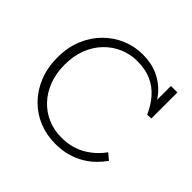

<svg xmlns="http://www.w3.org/2000/svg" viewBox="-170 -891 1095 1095"><g transform="rotate(45 377.5 -343.0)"><path d="M405 14Q335 14 273.5 -11Q212 -36 165.5 -83.5Q119 -131 92.5 -196.5Q66 -262 66 -343Q66 -425 93 -490.5Q120 -556 167 -603Q214 -650 273.5 -675Q333 -700 398 -700Q470 -700 523.5 -675Q577 -650 612.5 -609.5Q648 -569 666 -521L639 -531V-686H691V-476L659 -474Q635 -529 600 -568.5Q565 -608 517 -629.5Q469 -651 403 -651Q347 -651 296.5 -629.5Q246 -608 207 -567.5Q168 -527 146 -470.5Q124 -414 124 -343Q124 -274 145.5 -217.5Q167 -161 205 -120.5Q243 -80 294 -58Q345 -36 405 -36Q452 -36 490 -47Q528 -58 558.5 -77Q589 -96 613 -119Q637 -142 653 -166L691 -134Q672 -107 646 -81Q620 -55 585 -33.5Q550 -12 505 1Q460 14 405 14Z"/></g></svg>

Font: BioRhyme ExtraBold Light
Style: Regular
Weight: 300
Version: Version 1.600;gftools[0.9.33]